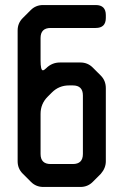

<svg xmlns="http://www.w3.org/2000/svg" viewBox="-20 -733 490 762"><path d="M103 -11Q123 9 152 9H299Q328 9 348 -11L380 -43Q400 -66 400 -93V-383Q400 -413 380 -433L348 -465Q328 -485 299 -485H218Q186 -485 163 -462Q155 -454 150 -454Q141 -454 141 -494V-582Q141 -622 181 -622H360Q400 -622 400 -662V-673Q400 -713 360 -713H151Q122 -713 102 -693L70 -661Q50 -641 50 -612V-93Q50 -64 70 -44ZM141 -122V-281Q141 -321 169 -349L186 -366Q214 -394 254 -394H269Q309 -394 309 -354V-122Q309 -82 269 -82H181Q141 -82 141 -122Z"/></svg>

Font: WDXL Lubrifont TC
Style: Regular
Weight: 400
Designer: [WDXL Lubrifont] Copyright 2020-2022 (c) NightFurySL2001, Skr-ZERO; [ZCOOL QingKe HuangYou] Copyright 2018-2022 (c) The 
Version: Version 2.001;hotconv 1.1.1;makeotfexe 2.6.0